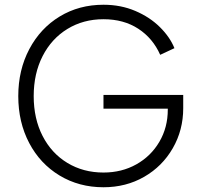

<svg xmlns="http://www.w3.org/2000/svg" viewBox="-20 -777 838 809"><path d="M57 -372Q57 -482 103.5 -570Q150 -658 231.5 -707.5Q313 -757 416 -757Q489 -757 550 -731Q611 -705 653.5 -663Q696 -621 715 -574L655 -546Q624 -616 562.5 -656Q501 -696 416 -696Q331 -696 264 -655Q197 -614 159.5 -540.5Q122 -467 122 -372Q122 -277 159.5 -204Q197 -131 264 -90.5Q331 -50 416 -50Q493 -50 554.5 -84.5Q616 -119 651.5 -179.5Q687 -240 687 -315V-319H416V-377H752V-321Q752 -229 708 -152.5Q664 -76 587.5 -32Q511 12 416 12Q313 12 231 -37.5Q149 -87 103 -174.5Q57 -262 57 -372Z"/></svg>

Font: BLUETTI 2.0 Extralight
Style: Roman
Weight: 200
Designer: Stijn de Vries
Foundry: tokotype
Version: Version 2.005;October 31, 2023;FontCreator 14.0.0.2814 64-bi